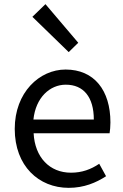

<svg xmlns="http://www.w3.org/2000/svg" viewBox="-20 -892 594 925"><path d="M311 13C385 13 443 -12 491 -43L458 -103C418 -76 375 -60 322 -60C219 -60 148 -134 142 -250H508C510 -263 512 -282 512 -302C512 -457 434 -557 296 -557C170 -557 51 -447 51 -271C51 -92 167 13 311 13ZM141 -316C152 -422 220 -484 297 -484C382 -484 432 -425 432 -316ZM311 -641 357 -686 199 -872 136 -811Z"/></svg>

Font: Source Han Sans TC
Style: Regular
Weight: 400
Designer: Ryoko NISHIZUKA 西塚涼子 (kana, bopomofo & ideographs); Paul D. Hunt (Latin, Greek & Cyrillic); Sandoll Communications 산돌커뮤니
Foundry: Adobe
Version: Version 2.002;hotconv 1.0.116;makeotfexe 2.5.65601